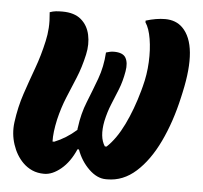

<svg xmlns="http://www.w3.org/2000/svg" viewBox="-45 -598 690 654"><g transform="rotate(5 300.0 -270.5)"><path d="M303 -420Q310 -422 316 -423.5Q322 -425 330 -425Q361 -425 370.5 -408Q380 -391 375 -362Q369 -327 358 -299.5Q347 -272 336 -245.5Q325 -219 318 -187Q307 -131 327 -101H333Q365 -131 390.5 -183.5Q416 -236 434 -301L438 -316Q449 -357 451 -400Q453 -443 447 -479Q441 -515 428 -534V-540Q464 -551 494 -551Q531 -551 554 -528Q611 -471 575 -308L571 -290Q552 -205 519.5 -137Q487 -69 443 -29.5Q399 10 345 10H340Q310 10 282 -17Q254 -44 240 -83H235Q216 -39 186.5 -14.5Q157 10 129 10Q106 10 88 2Q70 -6 56 -20Q32 -44 20 -80.5Q8 -117 13 -156Q20 -209 35.5 -255Q51 -301 67.5 -346Q84 -391 95 -441Q100 -463 101.5 -486.5Q103 -510 100 -540Q111 -544 121 -545Q131 -546 143 -546Q184 -546 207 -526.5Q230 -507 237 -475Q244 -443 236 -407Q226 -362 211 -326Q196 -290 181.5 -255Q167 -220 157 -178Q147 -133 148 -102H154Q194 -118 229 -149Q229 -154 230 -158Q236 -205 252.5 -246Q269 -287 284.5 -329Q300 -371 303 -420Z"/></g></svg>

Font: Recursive Mn Csl St XBd
Style: Italic
Weight: 800
Italic angle: -15°
Monospace: yes
Version: Version 1.079;hotconv 1.0.112;makeotfexe 2.5.65598; ttfautoh